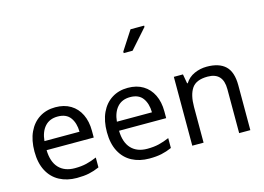

<svg xmlns="http://www.w3.org/2000/svg" viewBox="-121 -1200 1988 1444"><g transform="rotate(-15 873.0 -478.0)"><path d="M292 -546Q361 -546 410.5 -516Q460 -486 486.5 -431.5Q513 -377 513 -304V-251H146Q148 -160 192.5 -112.5Q237 -65 317 -65Q368 -65 407.5 -74.5Q447 -84 489 -102V-25Q448 -7 408 1.5Q368 10 313 10Q237 10 178.5 -21Q120 -52 87.5 -113.5Q55 -175 55 -264Q55 -352 84.5 -415Q114 -478 167.5 -512Q221 -546 292 -546ZM291 -474Q228 -474 191.5 -433.5Q155 -393 148 -321H421Q420 -389 389 -431.5Q358 -474 291 -474Z M856 -546Q925 -546 974.5 -516Q1024 -486 1050.5 -431.5Q1077 -377 1077 -304V-251H710Q712 -160 756.5 -112.5Q801 -65 881 -65Q932 -65 971.5 -74.5Q1011 -84 1053 -102V-25Q1012 -7 972 1.5Q932 10 877 10Q801 10 742.5 -21Q684 -52 651.5 -113.5Q619 -175 619 -264Q619 -352 648.5 -415Q678 -478 731.5 -512Q785 -546 856 -546ZM855 -474Q792 -474 755.5 -433.5Q719 -393 712 -321H985Q984 -389 953 -431.5Q922 -474 855 -474ZM895 -806V-818L991 -966H1097V-956L964 -806Z M1471 -546Q1567 -546 1616 -499.5Q1665 -453 1665 -349V0H1578V-343Q1578 -472 1458 -472Q1369 -472 1335 -422Q1301 -372 1301 -278V0H1213V-536H1284L1297 -463H1302Q1328 -505 1374 -525.5Q1420 -546 1471 -546Z"/></g></svg>

Font: Noto Sans Tifinagh Air
Style: Regular
Weight: 400
Designer: JamraPatel
Foundry: JamraPatel LLC
Version: Version 2.006; ttfautohint (v1.8.4.7-5d5b)